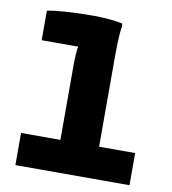

<svg xmlns="http://www.w3.org/2000/svg" viewBox="-82 -799 779 870"><g transform="rotate(10 308.0 -364.0)"><path d="M406 -148V-544C406 -584 406 -668 414 -704L412 -716C390 -721 342 -728 275 -728C176 -728 99 -721 66 -714V-578H234C230 -565 228 -519 228 -494V-148H47V0H572V-148Z"/></g></svg>

Font: Kufam Arabic Latin Roman Bold
Style: Regular
Weight: 700
Designer: Wael Morcos & Artur Schmal
Version: Version 1.200;PS 001.200;hotconv 1.0.88;makeotf.lib2.5.64775